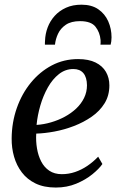

<svg xmlns="http://www.w3.org/2000/svg" viewBox="-20 -810 524 840"><path d="M428 -92.5Q413.5 -71.5 384 -47.5Q354.5 -23.5 313.8 -6.5Q273 10.5 224 10.5Q172.5 10.5 135.8 -7.2Q99 -25 75.8 -55.5Q52.5 -86 41.5 -124.5Q30.5 -163 31 -204.5Q31.5 -274.5 53.5 -337.2Q75.5 -400 114.8 -448Q154 -496 206.5 -523.8Q259 -551.5 321.5 -551.5Q368 -551.5 398.2 -536.5Q428.5 -521.5 443.5 -495.5Q458.5 -469.5 458.5 -436.5Q458.5 -392 437.5 -358Q416.5 -324 381.2 -299.5Q346 -275 303.8 -258.8Q261.5 -242.5 218.2 -234.5Q175 -226.5 138.5 -225.5Q136.5 -192.5 141.8 -161Q147 -129.5 160 -104Q173 -78.5 195.5 -63.2Q218 -48 250.5 -48Q280.5 -48 308.5 -57.5Q336.5 -67 362 -84.2Q387.5 -101.5 409.5 -124.5ZM301 -508Q266 -508 238 -486Q210 -464 189.5 -427.8Q169 -391.5 156.5 -348.5Q144 -305.5 140 -263.5Q171.5 -265.5 203.2 -274.8Q235 -284 263.2 -299.2Q291.5 -314.5 313.5 -335.2Q335.5 -356 348 -381.8Q360.5 -407.5 360.5 -437Q360 -472 344.8 -490Q329.5 -508 301 -508ZM176.5 -614.5Q176.5 -619 176.5 -623Q176.5 -627 177 -632Q178 -662 188.5 -690Q199 -718 219.2 -740.5Q239.5 -763 268.8 -776.2Q298 -789.5 336.5 -789.5Q381 -789.5 410 -769.5Q439 -749.5 453.5 -716.8Q468 -684 468 -646.5Q468 -637 466.8 -628.8Q465.5 -620.5 464 -614.5H419.5Q420 -618.5 420.2 -623.2Q420.5 -628 420 -635Q417 -668.5 397.8 -693Q378.5 -717.5 330 -717.5Q291.5 -717.5 268.2 -701.8Q245 -686 234 -662.5Q223 -639 220.5 -614.5Z"/></svg>

Font: Merriweather 60pt
Style: Italic
Weight: 400
Italic angle: -7.8°
Version: Version 2.101